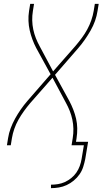

<svg xmlns="http://www.w3.org/2000/svg" viewBox="-20 -755 540 998"><path d="M245 223V205Q263 205 281.5 202Q300 199 317.5 191Q335 183 350.5 170.5Q366 158 377 142Q388 126 394.5 108Q401 90 404 72L416 0H352L358 -37Q362 -61 361.5 -85.5Q361 -110 356 -133.5Q351 -157 342.5 -178.5Q334 -200 323 -220L253 -351L137 -219Q120 -199 104.5 -177.5Q89 -156 76 -133Q63 -110 54.5 -85.5Q46 -61 42 -37L36 0H16L22 -37Q26 -63 35.5 -88.5Q45 -114 58.5 -138.5Q72 -163 88 -186Q104 -209 123 -231L243 -369L168 -506Q157 -527 148.5 -550Q140 -573 134.5 -597Q129 -621 128 -646.5Q127 -672 131 -698L137 -735H157L151 -698Q147 -674 147.5 -649.5Q148 -625 153 -601.5Q158 -578 166.5 -556.5Q175 -535 186 -515L256 -384L372 -516Q389 -536 405 -557.5Q421 -579 433.5 -602Q446 -625 454.5 -649.5Q463 -674 467 -698L473 -735H493L487 -698Q483 -672 474 -646.5Q465 -621 451 -596.5Q437 -572 421 -549Q405 -526 386 -504L266 -366L341 -229Q352 -208 361 -185Q370 -162 375.5 -138Q381 -114 381.5 -88.5Q382 -63 378 -37L375 -18H438L423 72Q419 92 412.5 112.5Q406 133 393.5 151Q381 169 363.5 183.5Q346 198 326.5 207Q307 216 286 219.5Q265 223 245 223Z"/></svg>

Font: Iosevka Term Curly Thin
Style: Italic
Weight: 100
Italic angle: -9°
Designer: Belleve Invis
Foundry: Belleve Invis
Version: Version 32.3.0